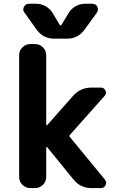

<svg xmlns="http://www.w3.org/2000/svg" viewBox="-20 -1004 634 1004"><path d="M293 -873Q293.9 -871.1 296.9 -871.1Q299.8 -871.1 300.8 -873L337.9 -934.6Q351.6 -958 375 -971.2Q398.4 -984.4 424.8 -984.4H462.9Q480.5 -984.4 489.3 -968.8Q492.2 -960.9 492.2 -955.1Q492.2 -946.3 486.3 -937.5L421.9 -848.6Q387.7 -801.8 330.1 -801.8H263.7Q206.1 -801.8 171.9 -848.6L108.4 -937.5Q101.6 -946.3 101.6 -954.1Q101.6 -960.9 105.5 -968.8Q114.3 -984.4 131.8 -984.4H168.9Q195.3 -984.4 218.8 -971.2Q242.2 -958 255.9 -934.6ZM221.7 -351.6Q221.7 -349.6 223.6 -348.6Q225.6 -347.7 226.6 -349.6L362.3 -502.9Q400.4 -545.9 458 -545.9H507.8Q524.4 -545.9 531.2 -530.3Q534.2 -524.4 534.2 -519.5Q534.2 -510.7 527.3 -502.9L345.7 -298.8Q340.8 -293 345.7 -287.1L528.3 -65.4Q535.2 -56.6 535.2 -47.9Q535.2 -42 532.2 -36.1Q525.4 -20.5 507.8 -20.5H458Q400.4 -20.5 364.3 -65.4L226.6 -234.4Q225.6 -236.3 223.6 -235.4Q221.7 -234.4 221.7 -232.4V-78.1Q221.7 -54.7 204.6 -37.6Q187.5 -20.5 164.1 -20.5H137.7Q114.3 -20.5 97.2 -37.6Q80.1 -54.7 80.1 -78.1V-715.8Q80.1 -739.3 97.2 -756.3Q114.3 -773.4 137.7 -773.4H164.1Q187.5 -773.4 204.6 -756.3Q221.7 -739.3 221.7 -715.8Z"/></svg>

Font: Gen Jyuu Gothic Bold
Style: Bold
Weight: 700
Designer: [Source Han Sans]
Ryoko NISHIZUKA  (kana & ideographs); Paul D. Hunt (Latin, Greek & Cyrillic); Wenlong ZHANG  (bopomofo
Version: Version 1.002.20150607